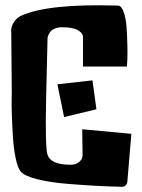

<svg xmlns="http://www.w3.org/2000/svg" viewBox="-20 -715 548 740"><path d="M227.1 -263.7 201.2 -390.1 336.4 -405.3 351.6 -293.9ZM299.8 -458.5V-574.2Q298.8 -587.9 279.8 -598.9Q260.7 -609.9 220.2 -609.9Q203.1 -609.9 191.2 -604.7Q179.2 -599.6 173.8 -592.5Q168.5 -585.4 165.8 -578.4Q163.1 -571.3 163.1 -566.4V-561L157.7 -333.5Q153.8 -147 163.1 -118.7Q175.8 -80.1 251.5 -80.1Q271.5 -80.1 283.2 -89.4Q294.9 -98.6 296.9 -107.9L298.3 -117.2L296.9 -216.8L486.3 -199.2L470.7 -13.7Q469.7 -5.9 464.1 -0.5Q458.5 4.9 450.7 4.9H450.2Q404.8 3.9 359.9 1.7Q314.9 -0.5 244.1 -6.1Q173.3 -11.7 123 -24.4Q72.8 -37.1 59.1 -54.7Q47.9 -68.8 40.3 -105.7Q32.7 -142.6 30 -184.8Q27.3 -227.1 25.9 -267.1Q24.4 -307.1 24.9 -334L25.4 -360.4L23.4 -589.8Q23.4 -590.8 23.2 -593Q22.9 -595.2 22.9 -596.2Q22.9 -614.3 34.9 -631.6Q46.9 -648.9 63.5 -655.3Q168.5 -701.7 435.1 -693.4Q448.2 -692.9 456.8 -668.5Q465.3 -644 467.8 -609.6Q470.2 -575.2 470.9 -541Q471.7 -506.8 470.7 -482.4L469.2 -458.5Z"/></svg>

Font: Some Time Later
Style: Regular
Weight: 400
Version: Version 003.300